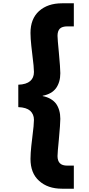

<svg xmlns="http://www.w3.org/2000/svg" viewBox="-20 -934 539 1165"><path d="M91 -284C91 -284 91 -284 91 -284C124 -283 148 -275 163 -262C178 -248 186 -230 186 -207C186 -207 186 -207 186 -207C186 -189 183 -153 176 -100C176 -100 176 -100 176 -100C175 -95 173 -78 170 -49C167 -20 165 7 165 30C165 30 165 30 165 30C165 87 182 132 217 163C252 195 298 211 356 211C356 211 428 211 428 211C428 211 428 71 428 71C428 71 389 71 389 71C389 71 389 71 389 71C368 71 352 66 343 56C334 47 329 32 329 13C329 13 329 13 329 13C329 -2 332 -35 337 -86C337 -86 337 -86 337 -86C343 -151 346 -193 346 -213C346 -213 346 -213 346 -213C346 -250 337 -281 320 -305C302 -328 275 -344 239 -351C239 -351 239 -353 239 -353C239 -353 239 -353 239 -353C275 -360 302 -375 320 -399C337 -423 346 -453 346 -490C346 -490 346 -490 346 -490C346 -510 343 -552 337 -617C337 -617 337 -617 337 -617C332 -669 329 -702 329 -717C329 -717 329 -717 329 -717C329 -736 334 -751 343 -760C352 -769 368 -774 389 -774C389 -774 428 -774 428 -774C428 -774 428 -914 428 -914C428 -914 356 -914 356 -914C356 -914 356 -914 356 -914C298 -914 252 -898 217 -867C182 -835 165 -791 165 -734C165 -734 165 -734 165 -734C165 -711 167 -685 170 -656C173 -627 175 -609 176 -604C176 -604 176 -604 176 -604C183 -551 186 -515 186 -497C186 -497 186 -497 186 -497C186 -473 178 -455 163 -442C148 -429 124 -421 91 -420C91 -420 91 -284 91 -284Z"/></svg>

Font: Girnar Poppins
Style: Bold
Weight: 500
Designer: Ninad Kale (Devanagari), Jonny Pinhorn (Latin)
Foundry: Indian Type Foundry
Version: ""